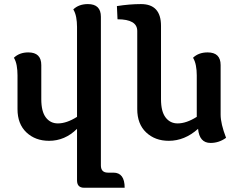

<svg xmlns="http://www.w3.org/2000/svg" viewBox="-20 -676 1147 931"><path d="M760.7 -194.8Q760.7 -135.7 782.7 -106.7Q804.7 -77.6 841.3 -77.6Q883.8 -77.6 934.1 -109.4V-311Q934.1 -335.9 929.9 -357.9Q925.8 -379.9 916 -396Q942.9 -421.9 986.8 -421.9Q1049.8 -421.9 1049.8 -360.4V-120.1Q1049.8 -76.2 1076.2 -7.8Q1042 17.1 1001 17.1Q946.8 17.1 940.4 -51.3Q875.5 6.8 798.3 6.8Q731.9 6.8 688.7 -33.9Q645.5 -74.7 645.5 -147V-525.9Q645.5 -582.5 549.8 -582.5L546.9 -646.5Q608.4 -656.2 663.6 -656.2Q760.7 -656.2 760.7 -550.8ZM64.9 -311Q64.9 -335.9 61 -357.9Q57.1 -379.9 47.4 -396Q74.2 -421.9 117.2 -421.9Q180.2 -421.9 180.2 -360.4V-194.8Q180.2 -135.7 202.1 -106.7Q224.1 -77.6 260.7 -77.6Q303.2 -77.6 353.5 -109.4V-545.4Q353.5 -570.3 349.4 -592.3Q345.2 -614.3 335.4 -630.4Q362.3 -656.2 406.2 -656.2Q469.2 -656.2 469.2 -594.7V126Q469.2 161.1 503.4 161.1H529.8Q584.5 161.1 584.5 234.4H388.2Q353.5 234.4 353.5 198.7V-51.3Q294.9 6.8 217.8 6.8Q151.4 6.8 108.2 -33.9Q64.9 -74.7 64.9 -147Z"/></svg>

Font: Bainsley
Style: Bold
Weight: 700
Designer: Paul James MIller
Foundry: High-Logic / Made with FontCreator
Version: Version 1.411;March 28, 2021;FontCreator 13.0.0.2683 64-bit